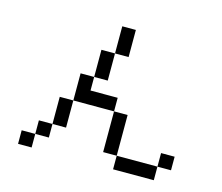

<svg xmlns="http://www.w3.org/2000/svg" viewBox="-107 -910 1214 1051"><g transform="rotate(15 500.0 -384.5)"><path d="M461.5 -769.2H538.5V-615.4H461.5V-461.5H384.6V-615.4H461.5ZM846.2 -153.8H923.1V-76.9H846.2V0H615.4V-76.9H846.2ZM76.9 0V-76.9H153.8V-153.8H230.8V-76.9H153.8V0ZM615.4 -76.9H538.5V-307.7H615.4ZM538.5 -307.7H384.6H307.7V-153.8H230.8V-307.7H307.7V-461.5H384.6V-384.6H538.5Z"/></g></svg>

Font: Mintsoda - Lime Green 13x16
Style: Regular
Weight: 400
Designer: Mintsoda-15
Version: Version 1.0